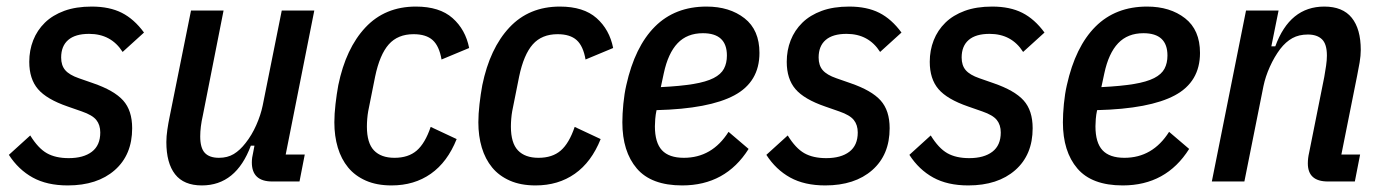

<svg xmlns="http://www.w3.org/2000/svg" viewBox="-20 -552 4208 584"><path d="M186 12Q123 12 79.5 -12Q36 -36 7 -81L72 -140Q96 -101 122.5 -86Q149 -71 189 -71Q234 -71 259.5 -90.5Q285 -110 285 -149Q285 -172 273 -187Q261 -202 229 -213L186 -228Q122 -250 95.5 -281Q69 -312 69 -364Q69 -399 81 -429.5Q93 -460 116.5 -483Q140 -506 175.5 -519Q211 -532 259 -532Q313 -532 350.5 -513Q388 -494 418 -453L353 -394Q318 -449 251 -449Q209 -449 187.5 -430.5Q166 -412 166 -377Q166 -353 178.5 -338.5Q191 -324 220 -314L263 -299Q327 -277 354.5 -246.5Q382 -216 382 -162Q382 -81 329 -34.5Q276 12 186 12Z M660 -520 597 -201Q589 -166 589 -137Q589 -102 603 -87Q617 -72 646 -72Q672 -72 691 -83.5Q710 -95 727 -117Q746 -141 759.5 -171.5Q773 -202 779 -231L837 -520H936L849 -82H907L891 0H808Q746 0 746 -58Q746 -65 747 -72.5Q748 -80 750 -88L754 -109H743Q698 12 594 12Q539 12 512.5 -22Q486 -56 486 -120Q486 -137 489 -157.5Q492 -178 496 -197L561 -520Z M1171 12Q1126 12 1093 -2.5Q1060 -17 1039 -42.5Q1018 -68 1007.5 -103Q997 -138 997 -180Q997 -205 1000.5 -235.5Q1004 -266 1009 -293Q1032 -405 1091.5 -468.5Q1151 -532 1245 -532Q1317 -532 1356.5 -497Q1396 -462 1407 -406L1323 -371Q1316 -412 1296 -430Q1276 -448 1238 -448Q1190 -448 1162.5 -417Q1135 -386 1121 -319L1100 -214Q1098 -203 1097 -190.5Q1096 -178 1096 -167Q1096 -117 1117.5 -94.5Q1139 -72 1180 -72Q1222 -72 1247.5 -94Q1273 -116 1290 -166L1369 -129Q1341 -59 1290.5 -23.5Q1240 12 1171 12Z M1609 12Q1564 12 1531 -2.5Q1498 -17 1477 -42.5Q1456 -68 1445.5 -103Q1435 -138 1435 -180Q1435 -205 1438.5 -235.5Q1442 -266 1447 -293Q1470 -405 1529.5 -468.5Q1589 -532 1683 -532Q1755 -532 1794.5 -497Q1834 -462 1845 -406L1761 -371Q1754 -412 1734 -430Q1714 -448 1676 -448Q1628 -448 1600.5 -417Q1573 -386 1559 -319L1538 -214Q1536 -203 1535 -190.5Q1534 -178 1534 -167Q1534 -117 1555.5 -94.5Q1577 -72 1618 -72Q1660 -72 1685.5 -94Q1711 -116 1728 -166L1807 -129Q1779 -59 1728.5 -23.5Q1678 12 1609 12Z M2055 12Q1961 12 1917 -39.5Q1873 -91 1873 -180Q1873 -205 1876 -236Q1879 -267 1885 -293Q1911 -410 1972 -471Q2033 -532 2129 -532Q2199 -532 2244.5 -496.5Q2290 -461 2290 -391Q2290 -303 2213.5 -262Q2137 -221 1977 -217Q1974 -203 1973 -190Q1972 -177 1972 -168Q1972 -118 1993.5 -95Q2015 -72 2060 -72Q2146 -72 2196 -151L2257 -99Q2187 12 2055 12ZM2118 -451Q2070 -451 2041 -420.5Q2012 -390 1999 -329L1990 -287Q2050 -290 2089 -296.5Q2128 -303 2150.5 -314.5Q2173 -326 2182 -343Q2191 -360 2191 -383Q2191 -451 2118 -451Z M2490 12Q2427 12 2383.5 -12Q2340 -36 2311 -81L2376 -140Q2400 -101 2426.5 -86Q2453 -71 2493 -71Q2538 -71 2563.5 -90.5Q2589 -110 2589 -149Q2589 -172 2577 -187Q2565 -202 2533 -213L2490 -228Q2426 -250 2399.5 -281Q2373 -312 2373 -364Q2373 -399 2385 -429.5Q2397 -460 2420.5 -483Q2444 -506 2479.5 -519Q2515 -532 2563 -532Q2617 -532 2654.5 -513Q2692 -494 2722 -453L2657 -394Q2622 -449 2555 -449Q2513 -449 2491.5 -430.5Q2470 -412 2470 -377Q2470 -353 2482.5 -338.5Q2495 -324 2524 -314L2567 -299Q2631 -277 2658.5 -246.5Q2686 -216 2686 -162Q2686 -81 2633 -34.5Q2580 12 2490 12Z M2925 12Q2862 12 2818.5 -12Q2775 -36 2746 -81L2811 -140Q2835 -101 2861.5 -86Q2888 -71 2928 -71Q2973 -71 2998.5 -90.5Q3024 -110 3024 -149Q3024 -172 3012 -187Q3000 -202 2968 -213L2925 -228Q2861 -250 2834.5 -281Q2808 -312 2808 -364Q2808 -399 2820 -429.5Q2832 -460 2855.5 -483Q2879 -506 2914.5 -519Q2950 -532 2998 -532Q3052 -532 3089.5 -513Q3127 -494 3157 -453L3092 -394Q3057 -449 2990 -449Q2948 -449 2926.5 -430.5Q2905 -412 2905 -377Q2905 -353 2917.5 -338.5Q2930 -324 2959 -314L3002 -299Q3066 -277 3093.5 -246.5Q3121 -216 3121 -162Q3121 -81 3068 -34.5Q3015 12 2925 12Z M3395 12Q3301 12 3257 -39.5Q3213 -91 3213 -180Q3213 -205 3216 -236Q3219 -267 3225 -293Q3251 -410 3312 -471Q3373 -532 3469 -532Q3539 -532 3584.5 -496.5Q3630 -461 3630 -391Q3630 -303 3553.5 -262Q3477 -221 3317 -217Q3314 -203 3313 -190Q3312 -177 3312 -168Q3312 -118 3333.5 -95Q3355 -72 3400 -72Q3486 -72 3536 -151L3597 -99Q3527 12 3395 12ZM3458 -451Q3410 -451 3381 -420.5Q3352 -390 3339 -329L3330 -287Q3390 -290 3429 -296.5Q3468 -303 3490.5 -314.5Q3513 -326 3522 -343Q3531 -360 3531 -383Q3531 -451 3458 -451Z M3666 0 3770 -520H3869L3847 -411H3859Q3903 -532 4008 -532Q4064 -532 4091.5 -498Q4119 -464 4119 -400Q4119 -383 4115.5 -362Q4112 -341 4108 -322L4060 -82H4117L4101 0H4019Q3958 0 3958 -55Q3958 -71 3962 -88L4008 -318Q4011 -335 4013.5 -352Q4016 -369 4016 -383Q4016 -418 4001 -432.5Q3986 -447 3958 -447Q3931 -447 3911 -436Q3891 -425 3874 -403Q3856 -379 3842.5 -349Q3829 -319 3823 -290L3765 0Z"/></svg>

Font: IBM Plex Sans Cond Medm
Style: Italic
Weight: 500
Width: 3
Italic angle: -11°
Designer: Mike Abbink, Paul van der Laan, Pieter van Rosmalen
Foundry: Bold Monday
Version: Version 1.3